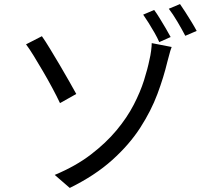

<svg xmlns="http://www.w3.org/2000/svg" viewBox="-20 -874 1040 944"><path d="M249 -14Q352 -57 426.5 -114Q501 -171 553 -233.5Q605 -296 637.5 -359Q670 -422 688 -479Q706 -536 715 -581Q720 -601 723 -624.5Q726 -648 726 -662L824 -643Q817 -625 811.5 -602.5Q806 -580 803 -571Q785 -495 754 -412Q723 -329 669.5 -246Q616 -163 531.5 -87Q447 -11 323 50ZM186 -696Q203 -672 226 -634Q249 -596 274 -554Q299 -512 320 -474.5Q341 -437 355 -412L275 -367Q259 -401 237 -442Q215 -483 191 -524Q167 -565 145.5 -600Q124 -635 108 -656ZM738 -825Q750 -809 765 -784.5Q780 -760 794.5 -735.5Q809 -711 819 -692L763 -667Q754 -688 740 -712.5Q726 -737 711 -761Q696 -785 684 -802ZM865 -854Q877 -837 892 -813.5Q907 -790 922 -765.5Q937 -741 947 -722L891 -698Q875 -729 852.5 -767Q830 -805 810 -831Z"/></svg>

Font: Farlight84_Sys_V01
Style: Regular
Weight: 400
Designer: Ryoko NISHIZUKA  (kana, bopomofo & ideographs); Paul D. Hunt (Latin, Greek & Cyrillic); Sandoll Communications , Soo-you
Foundry: Adobe
Version: Version 2.004;October 29, 2024;FontCreator 14.0.0.2814 64-bi